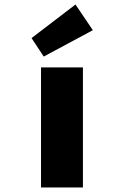

<svg xmlns="http://www.w3.org/2000/svg" viewBox="-20 -832 548 852"><path d="M162 0V-533H348V0ZM174 -581 120 -663 315 -812 392 -698Z"/></svg>

Font: Lexend Peta ExtraBold
Style: Regular
Weight: 800
Version: Version 1.007